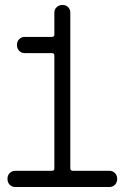

<svg xmlns="http://www.w3.org/2000/svg" viewBox="-20 -750 500 770"><path d="M419 0H41Q28 0 19 -9Q10 -18 10 -33Q10 -47 19 -56Q28 -65 41 -65H188Q198 -65 198 -74V-528Q198 -537 188 -537H79Q66 -537 57 -546Q48 -555 48 -570Q48 -584 57 -593Q66 -602 79 -602H188Q198 -602 198 -611V-699Q198 -712 207 -721Q216 -730 231 -730Q245 -730 253.5 -721Q262 -712 262 -699V-74Q262 -70 265 -67.5Q268 -65 272 -65H419Q432 -65 441 -56Q450 -47 450 -33Q450 -18 441 -9Q432 0 419 0Z"/></svg>

Font: Gardens CM
Style: Regular
Weight: 400
Designer: Created by: Aleksander Shevchuk, 2010. Modifed by: Daren Olsen, 2020.
Foundry: High-Logic / FontCreator v.13.0.0 build 2663 (64-bit)
Version: Version 3.003 Ukrainian, initial release